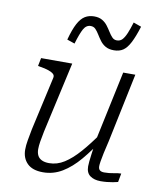

<svg xmlns="http://www.w3.org/2000/svg" viewBox="-88 -856 782 935"><g transform="rotate(10 303.5 -388.5)"><path d="M159 -187Q153 -157 149.5 -136Q146 -115 146 -98Q146 -80 152.5 -67Q159 -54 173.5 -47Q188 -40 210 -40Q249 -40 284.5 -62.5Q320 -85 357 -127Q394 -169 435 -228L447 -200Q407 -139 367 -91.5Q327 -44 283 -17.5Q239 9 188 9Q136 9 110 -17Q84 -43 84 -85Q84 -106 88.5 -131.5Q93 -157 99 -188L158 -452Q161 -464 153 -471.5Q145 -479 128 -485Q111 -491 85 -495L75 -497L83 -537H237ZM478 -197Q469 -160 463.5 -134Q458 -108 455.5 -92Q453 -76 453 -68Q453 -54 460.5 -48Q468 -42 482 -42Q507 -42 528.5 -46.5Q550 -51 565 -51L557 -8Q546 -5 532 -2.5Q518 0 503 1.5Q488 3 472 3Q440 3 420 -11.5Q400 -26 400 -58Q400 -67 401.5 -82.5Q403 -98 406 -120Q409 -142 413 -169L411 -170L489 -537H549ZM425 -636Q400 -636 383.5 -645.5Q367 -655 356 -670Q345 -685 336.5 -699Q328 -713 318.5 -723Q309 -733 294 -733Q272 -733 259 -709.5Q246 -686 231 -635L193 -648Q207 -700 222.5 -729Q238 -758 257.5 -770Q277 -782 303 -782Q327 -782 343 -772.5Q359 -763 369.5 -749Q380 -735 389 -720.5Q398 -706 407.5 -696Q417 -686 431 -686Q447 -686 457.5 -697Q468 -708 477.5 -730.5Q487 -753 497 -786L536 -772Q520 -721 504.5 -691Q489 -661 470.5 -648.5Q452 -636 425 -636Z"/></g></svg>

Font: Roboto Serif ExtraLight
Style: Italic
Weight: 250
Italic angle: -10°
Designer: Greg Gazdowicz
Foundry: Commercial Type
Version: Version 1.008